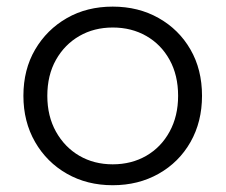

<svg xmlns="http://www.w3.org/2000/svg" viewBox="-20 -550 676 575"><path d="M317.5 4.7Q240.7 4.7 180.4 -29.7Q120.1 -64 85.1 -124.7Q50.1 -185.5 50.1 -263.1Q50.1 -341.7 85.2 -401.6Q120.3 -461.5 180.4 -495.9Q240.4 -530.2 317.5 -530.2Q394.6 -530.2 455.2 -495.9Q515.9 -461.6 550.4 -401.7Q585 -341.9 585 -263.1Q585 -185.3 550.5 -124.6Q516 -64 455.2 -29.7Q394.4 4.7 317.5 4.7ZM317.5 -57.9Q373.9 -57.9 418.2 -83.5Q462.5 -109.2 487.9 -155.7Q513.4 -202.2 513.4 -263Q513.4 -324.8 487.9 -370.8Q462.5 -416.8 418.2 -442.2Q373.9 -467.6 317.8 -467.6Q261.7 -467.6 217.7 -442.2Q173.6 -416.8 147.6 -370.8Q121.7 -324.8 121.7 -263Q121.7 -202.2 147.6 -155.7Q173.6 -109.2 217.6 -83.5Q261.7 -57.9 317.5 -57.9Z"/></svg>

Font: Montserrat Thin
Style: Regular
Weight: 100
Designer: Julieta Ulanovsky
Foundry: Julieta Ulanovsky
Version: Version 9.000